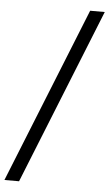

<svg xmlns="http://www.w3.org/2000/svg" viewBox="-104 -818 522 916"><g transform="rotate(5 156.5 -360.0)"><path d="M-47 60 290 -780H360L23 60Z"/></g></svg>

Font: Sora Light
Style: Italic
Weight: 300
Designer: Jonathan Barnbrook, Juli√°n Moncada
Version: Version 1.000